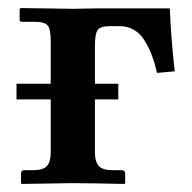

<svg xmlns="http://www.w3.org/2000/svg" viewBox="-20 -456 477 477"><path d="M215.8 -248H273.9V-209H215.8V-77.1Q215.8 -54.7 225.3 -43.9Q234.9 -33.2 258.8 -33.2H282.2Q291 -33.2 291 -23.9V-1L289.1 1Q198.2 -1 159.2 -1L34.2 1L32.2 -1V-23.9Q32.2 -33.2 40 -33.2H63Q87.4 -33.2 96.7 -43.7Q106 -54.2 106 -77.1V-209H21V-248H106V-354Q106 -383.3 98.6 -392.6Q91.3 -401.9 64.9 -401.9H35.2Q28.8 -401.9 28.8 -407.2V-434.1L32.2 -436L161.1 -434.1L216.8 -435.1H401.9Q404.8 -360.8 414.1 -278.8L370.1 -274.9Q364.3 -299.8 357.4 -318.1Q350.6 -336.4 339.8 -354.2Q329.1 -372.1 313.2 -381.6Q297.4 -391.1 276.9 -391.1H254.9Q230 -391.1 222.9 -381.8Q215.8 -372.6 215.8 -340.8Z"/></svg>

Font: Linux Libertine G
Style: Semibold
Weight: 600
Designer: Philipp H. Poll
Foundry: Philipp H. Poll
Version: Version 5.1.1